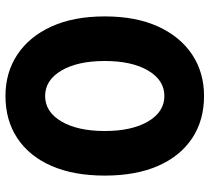

<svg xmlns="http://www.w3.org/2000/svg" viewBox="-52 -701 766 702"><g transform="rotate(90 331.0 -350.0)"><path d="M40 -350Q40 -464 77 -545Q114 -626 179.5 -669.5Q245 -713 331 -713Q420 -713 485.5 -669.5Q551 -626 586.5 -545Q622 -464 622 -350Q622 -236 586.5 -155Q551 -74 485.5 -30.5Q420 13 331 13Q245 13 179.5 -30.5Q114 -74 77 -155Q40 -236 40 -350ZM203 -350Q203 -251 238 -191.5Q273 -132 331 -132Q389 -132 424 -191.5Q459 -251 459 -350Q459 -449 424 -508.5Q389 -568 331 -568Q273 -568 238 -508.5Q203 -449 203 -350Z"/></g></svg>

Font: Jost*
Style: Bold
Weight: 700
Version: Version 3.7